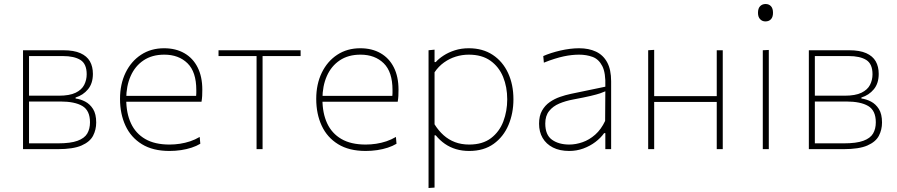

<svg xmlns="http://www.w3.org/2000/svg" viewBox="-20 -745 4482 959"><path d="M95 0Q95 -56.5 95 -108.5Q95 -160.5 95 -221V-271Q95 -311.5 95 -348.2Q95 -385 95 -420.8Q95 -456.5 95 -494Q133.5 -494 190 -494Q246.5 -494 296 -494Q349 -494 381.5 -479.5Q414 -465 429 -438.8Q444 -412.5 444 -376Q444 -328.5 419.5 -299Q395 -269.5 357.5 -258V-253Q381.5 -250 405.2 -237.8Q429 -225.5 444.8 -200.5Q460.5 -175.5 460.5 -133Q460.5 -97 444.8 -66.8Q429 -36.5 387.2 -18.2Q345.5 0 267.5 0Q217.5 0 171.8 0Q126 0 95 0ZM125 -29H269.5Q332.5 -29 367.2 -41.8Q402 -54.5 415.8 -78Q429.5 -101.5 429.5 -134Q429.5 -193 391.5 -215.5Q353.5 -238 282 -238H118V-267H273.5Q327.5 -267 357.8 -281.8Q388 -296.5 400.5 -321Q413 -345.5 413 -374Q413 -426 381.8 -445.5Q350.5 -465 294 -465H125Q125 -416.5 125 -371.2Q125 -326 125 -273V-223Q125 -170 125 -124Q125 -78 125 -29Z M826.5 9Q743.5 9 688.8 -24.8Q634 -58.5 606.8 -117.2Q579.5 -176 579.5 -251Q579.5 -324.5 607.2 -381.8Q635 -439 684.5 -471.5Q734 -504 799.5 -504Q858 -504 901 -479.2Q944 -454.5 967.2 -408.2Q990.5 -362 990.5 -297Q990.5 -280 989.8 -265.8Q989 -251.5 986.5 -237L959.5 -264Q960.5 -272.5 960.5 -280Q960.5 -287.5 960.5 -295Q960.5 -386 916.5 -429Q872.5 -472 800.5 -472Q739.5 -472 697 -443.5Q654.5 -415 632.5 -365Q610.5 -315 610.5 -251V-249Q610.5 -180 634 -129.2Q657.5 -78.5 705.2 -50.8Q753 -23 826.5 -23Q853 -23 879 -27Q905 -31 929.8 -39.2Q954.5 -47.5 977.5 -61L980.5 -27Q961.5 -15.5 937 -7.5Q912.5 0.5 884.2 4.8Q856 9 826.5 9ZM595.5 -237V-266H964.5L986.5 -263V-237Z M1261.5 0Q1261.5 -56.5 1261.5 -108.5Q1261.5 -160.5 1261.5 -221V-271Q1261.5 -311.5 1261.5 -347Q1261.5 -382.5 1261.5 -417Q1261.5 -451.5 1261.5 -489L1274 -465H1257Q1212.5 -465 1165 -465Q1117.5 -465 1071.5 -465V-494H1481.5V-465Q1435.5 -465 1388 -465Q1340.5 -465 1296 -465H1279L1291.5 -489Q1291.5 -451.5 1291.5 -417Q1291.5 -382.5 1291.5 -347Q1291.5 -311.5 1291.5 -271V-221Q1291.5 -160.5 1291.5 -108.5Q1291.5 -56.5 1291.5 0Z M1806.5 9Q1723.5 9 1668.8 -24.8Q1614 -58.5 1586.8 -117.2Q1559.5 -176 1559.5 -251Q1559.5 -324.5 1587.2 -381.8Q1615 -439 1664.5 -471.5Q1714 -504 1779.5 -504Q1838 -504 1881 -479.2Q1924 -454.5 1947.2 -408.2Q1970.5 -362 1970.5 -297Q1970.5 -280 1969.8 -265.8Q1969 -251.5 1966.5 -237L1939.5 -264Q1940.5 -272.5 1940.5 -280Q1940.5 -287.5 1940.5 -295Q1940.5 -386 1896.5 -429Q1852.5 -472 1780.5 -472Q1719.5 -472 1677 -443.5Q1634.5 -415 1612.5 -365Q1590.5 -315 1590.5 -251V-249Q1590.5 -180 1614 -129.2Q1637.5 -78.5 1685.2 -50.8Q1733 -23 1806.5 -23Q1833 -23 1859 -27Q1885 -31 1909.8 -39.2Q1934.5 -47.5 1957.5 -61L1960.5 -27Q1941.5 -15.5 1917 -7.5Q1892.5 0.5 1864.2 4.8Q1836 9 1806.5 9ZM1575.5 -237V-266H1944.5L1966.5 -263V-237Z M2120.5 194Q2120.5 137.5 2120.5 84.5Q2120.5 31.5 2120.5 -29V-271Q2120.5 -324.5 2120.5 -381.5Q2120.5 -438.5 2120.5 -494L2150.5 -497V-435H2156.5Q2171 -451.5 2195.5 -467.5Q2220 -483.5 2252 -493.8Q2284 -504 2321.5 -504Q2391 -504 2441 -471Q2491 -438 2517.8 -380.2Q2544.5 -322.5 2544.5 -249Q2544.5 -179.5 2519.8 -120.8Q2495 -62 2445.8 -26.5Q2396.5 9 2323.5 9Q2288 9 2257.8 0Q2227.5 -9 2202.2 -26.5Q2177 -44 2156.5 -69H2150.5V-29Q2150.5 31.5 2150.5 83.5Q2150.5 135.5 2150.5 192ZM2323.5 -23Q2390.5 -23 2432.5 -55Q2474.5 -87 2494 -138.5Q2513.5 -190 2513.5 -249Q2513.5 -310.5 2492.8 -361Q2472 -411.5 2429.5 -441.8Q2387 -472 2321.5 -472Q2288 -472 2256.5 -462.2Q2225 -452.5 2197.8 -433Q2170.5 -413.5 2150.5 -384V-124Q2170.5 -92 2195.8 -69.5Q2221 -47 2252.8 -35Q2284.5 -23 2323.5 -23Z M2823.5 9Q2775.5 9 2741.8 -8.2Q2708 -25.5 2690.2 -56Q2672.5 -86.5 2672.5 -127Q2672.5 -166 2687.2 -192.2Q2702 -218.5 2725.8 -235Q2749.5 -251.5 2777 -261Q2804.5 -270.5 2830.5 -276L3003.5 -312Q3006 -381 2988.2 -415.2Q2970.5 -449.5 2939.8 -460.8Q2909 -472 2872.5 -472Q2855.5 -472 2836.2 -470Q2817 -468 2795.8 -463.5Q2774.5 -459 2749.8 -451.2Q2725 -443.5 2696.5 -432L2693.5 -465Q2711.5 -473 2733.2 -480Q2755 -487 2778.8 -492.5Q2802.5 -498 2826.5 -501Q2850.5 -504 2872.5 -504Q2921 -504 2957 -487Q2993 -470 3012.8 -433.5Q3032.5 -397 3032.5 -339Q3032.5 -316.5 3032.5 -281Q3032.5 -245.5 3032.5 -211V-137Q3032.5 -107 3032.5 -73.5Q3032.5 -40 3032.5 0H3003.5V-80H2997.5Q2980.5 -56 2953.8 -35.8Q2927 -15.5 2893.5 -3.2Q2860 9 2823.5 9ZM2823.5 -23Q2856 -23 2889.8 -34.8Q2923.5 -46.5 2953 -72.5Q2982.5 -98.5 3002.5 -141L3003.5 -289Q2994 -284.5 2978 -279Q2962 -273.5 2930.5 -266Q2899 -258.5 2842.5 -248Q2805 -241 2773.5 -227.8Q2742 -214.5 2722.8 -190.5Q2703.5 -166.5 2703.5 -128Q2703.5 -71 2737.2 -47Q2771 -23 2823.5 -23Z M3217.5 0Q3217.5 -56.5 3217.5 -108.5Q3217.5 -160.5 3217.5 -221V-271Q3217.5 -311.5 3217.5 -348.2Q3217.5 -385 3217.5 -420.8Q3217.5 -456.5 3217.5 -494L3247.5 -496Q3247.5 -458.5 3247.5 -422.2Q3247.5 -386 3247.5 -349Q3247.5 -312 3247.5 -271V-221Q3247.5 -160.5 3247.5 -108.5Q3247.5 -56.5 3247.5 0ZM3234.5 -236V-265H3578V-236ZM3560 0Q3560 -56.5 3560 -108.5Q3560 -160.5 3560 -221V-271Q3560 -311.5 3560 -348.2Q3560 -385 3560 -420.8Q3560 -456.5 3560 -494H3590Q3590 -456.5 3590 -420.8Q3590 -385 3590 -348.2Q3590 -311.5 3590 -271V-221Q3590 -160.5 3590 -108.5Q3590 -56.5 3590 0Z M3790 0Q3790 -56.5 3790 -108.5Q3790 -160.5 3790 -221V-271Q3790 -311.5 3790 -348.2Q3790 -385 3790 -420.8Q3790 -456.5 3790 -494L3820 -495.5Q3820 -458 3820 -422Q3820 -386 3820 -349Q3820 -312 3820 -271V-221Q3820 -160.5 3820 -108.5Q3820 -56.5 3820 0ZM3803 -638Q3787.5 -638 3776.8 -649Q3766 -660 3766 -681Q3766 -703.5 3776.8 -714.2Q3787.5 -725 3804 -725Q3820.5 -725 3830.8 -714Q3841 -703 3841 -681Q3841 -660 3830.8 -649Q3820.5 -638 3803 -638Z M4020 0Q4020 -56.5 4020 -108.5Q4020 -160.5 4020 -221V-271Q4020 -311.5 4020 -348.2Q4020 -385 4020 -420.8Q4020 -456.5 4020 -494Q4058.5 -494 4115 -494Q4171.5 -494 4221 -494Q4274 -494 4306.5 -479.5Q4339 -465 4354 -438.8Q4369 -412.5 4369 -376Q4369 -328.5 4344.5 -299Q4320 -269.5 4282.5 -258V-253Q4306.5 -250 4330.2 -237.8Q4354 -225.5 4369.8 -200.5Q4385.5 -175.5 4385.5 -133Q4385.5 -97 4369.8 -66.8Q4354 -36.5 4312.2 -18.2Q4270.5 0 4192.5 0Q4142.5 0 4096.8 0Q4051 0 4020 0ZM4050 -29H4194.5Q4257.5 -29 4292.2 -41.8Q4327 -54.5 4340.8 -78Q4354.5 -101.5 4354.5 -134Q4354.5 -193 4316.5 -215.5Q4278.5 -238 4207 -238H4043V-267H4198.5Q4252.5 -267 4282.8 -281.8Q4313 -296.5 4325.5 -321Q4338 -345.5 4338 -374Q4338 -426 4306.8 -445.5Q4275.5 -465 4219 -465H4050Q4050 -416.5 4050 -371.2Q4050 -326 4050 -273V-223Q4050 -170 4050 -124Q4050 -78 4050 -29Z"/></svg>

Font: Commissioner Thin
Style: Regular
Weight: 100
Designer: Kostas Bartsokas
Foundry: Kostas Bartsokas
Version: Version 1.001;gftools[0.9.23]